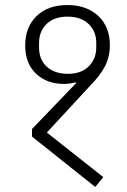

<svg xmlns="http://www.w3.org/2000/svg" viewBox="-20 -727 506 762"><path d="M107 -185V-215L283 -398L281 -400Q273 -398 260 -396Q247 -394 233 -394Q166 -394 123 -434.5Q80 -475 80 -547Q80 -619 125 -663Q170 -707 248 -707Q287 -707 318 -695.5Q349 -684 371 -663Q393 -642 404.5 -613Q416 -584 416 -549Q416 -502 397.5 -465.5Q379 -429 337 -386L166 -201L390 -24L358 15ZM250 -434Q303 -434 332.5 -464Q362 -494 362 -539V-557Q362 -603 331.5 -632Q301 -661 248 -661Q195 -661 165 -632Q135 -603 135 -556V-539Q135 -490 166 -462Q197 -434 250 -434Z"/></svg>

Font: IBM Plex Sans Devanagari Light
Style: Regular
Weight: 300
Designer: Mike Abbink, Paul van der Laan, Pieter van Rosmalen, Erin McLaughlin
Foundry: Bold Monday
Version: Version 1.1